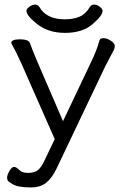

<svg xmlns="http://www.w3.org/2000/svg" viewBox="-20 -651 540 835"><path d="M426 -604Q426 -583 382 -545.5Q338 -508 262.5 -508Q187 -508 137 -550Q95 -584 95 -604Q95 -612 107.5 -621.5Q120 -631 132.5 -631Q145 -631 151 -621Q182 -567 261 -567Q299 -567 326 -578.5Q353 -590 371 -621Q377 -631 389.5 -631Q402 -631 414 -621.5Q426 -612 426 -604ZM29 -464Q29 -480 66.5 -480Q104 -480 110 -464Q118 -441 138 -393L254 -124L377 -383Q397 -422 413 -476Q416 -485 430.5 -485Q445 -485 462 -474Q479 -463 479 -452Q479 -441 473.5 -430.5Q468 -420 457 -399.5Q446 -379 437 -361L226 82Q206 124 180.5 144Q155 164 116 164H106Q87 164 63 160Q39 156 16 137Q11 132 11 121Q11 110 21 92.5Q31 75 41 75Q51 75 63.5 88Q76 101 102.5 101Q129 101 144.5 89Q160 77 174 46L218 -46L72 -377Q50 -425 39.5 -443.5Q29 -462 29 -464Z"/></svg>

Font: QiushuiShotai
Style: Regular
Weight: 600
Designer: Fontworks Inc.
Foundry: Fontworks Inc.
Version: Version 1.250